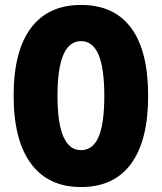

<svg xmlns="http://www.w3.org/2000/svg" viewBox="-20 -745 653 775"><path d="M307 10Q175 10 105 -84.5Q35 -179 35 -359Q35 -538 104.5 -631.5Q174 -725 307 -725Q441 -725 509.5 -632Q578 -539 578 -358Q578 -178 509 -84Q440 10 307 10ZM307 -139Q355 -139 378 -192.5Q401 -246 401 -358Q401 -471 377.5 -525Q354 -579 307 -579Q212 -579 212 -358Q212 -139 307 -139Z"/></svg>

Font: Noto Sans ExtraCondensed Black
Style: Regular
Weight: 900
Width: 2
Designer: Monotype Design Team
Foundry: Monotype Imaging Inc.
Version: Version 2.013; ttfautohint (v1.8.4.7-5d5b)